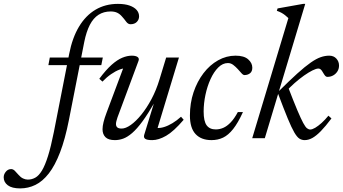

<svg xmlns="http://www.w3.org/2000/svg" viewBox="-202 -730 1811 1014"><path d="M53.5 -386 61 -426H341L333 -386ZM162 -96.5Q142 5 115.2 74.5Q88.5 144 55.8 186Q23 228 -15 246.5Q-53 265 -95.5 265Q-139 265 -160.8 248.5Q-182.5 232 -182.5 206.5Q-182.5 190.5 -171.2 176.8Q-160 163 -143 163Q-133 163 -124 171.8Q-115 180.5 -104 193.5Q-93 206.5 -80.2 212.5Q-67.5 218.5 -55 218.5Q-34 218.5 -15.5 208.2Q3 198 19.5 170.8Q36 143.5 51.5 94.2Q67 45 82.5 -33L163.5 -446Q180 -530.5 215.2 -589.2Q250.5 -648 302.5 -678.8Q354.5 -709.5 420.5 -709.5Q457 -709.5 482 -700.8Q507 -692 519.8 -677.2Q532.5 -662.5 532.5 -643.5Q532.5 -626.5 520.5 -614.2Q508.5 -602 487 -602Q474 -602 463.8 -616.2Q453.5 -630.5 442 -643Q431 -656 416.8 -662.8Q402.5 -669.5 382.5 -669.5Q346 -669.5 318.5 -652Q291 -634.5 272.5 -598.8Q254 -563 243 -508.5Z M559.5 -17.5 614 -194.5H617.5Q580.5 -130 550.8 -89.5Q521 -49 496 -27.5Q471 -6 449 2Q427 10 405 10Q370.5 10 355 -5.5Q339.5 -21 339.5 -47.5Q339.5 -63.5 344.8 -85Q350 -106.5 360.5 -134L456.5 -390.5L469.5 -370Q452.5 -371 430.2 -362.8Q408 -354.5 384.5 -338.2Q361 -322 339 -299L322.5 -314Q357.5 -361 387.2 -387.5Q417 -414 443.5 -425Q470 -436 494 -436Q515 -436 524.8 -428.8Q534.5 -421.5 529.5 -408.5L418.5 -110Q415 -99.5 412.8 -90.8Q410.5 -82 410.5 -75Q410.5 -63.5 417.5 -57.2Q424.5 -51 440.5 -51Q461.5 -51 488.8 -70.2Q516 -89.5 544.2 -124.2Q572.5 -159 597.8 -206.2Q623 -253.5 640 -309.5L675.5 -426H743L626 -40L626.5 -54.5Q643 -52.5 664.2 -59Q685.5 -65.5 708.8 -79.5Q732 -93.5 754 -113.5L768 -97.5Q715 -35.5 675.2 -12.8Q635.5 10 602 10Q574.5 10 565 3.2Q555.5 -3.5 559.5 -17.5Z M1001.5 -397Q974 -397 950.5 -373.5Q927 -350 909.8 -312Q892.5 -274 883 -229Q873.5 -184 873.5 -141Q873.5 -89.5 889.5 -68Q905.5 -46.5 937.5 -46.5Q958 -46.5 977.5 -55Q997 -63.5 1016.2 -83.5Q1035.5 -103.5 1054 -138H1081Q1055 -81 1029.5 -48.8Q1004 -16.5 976.2 -3.2Q948.5 10 915 10Q860.5 10 830.8 -22Q801 -54 801 -120Q801 -185.5 820.2 -242.8Q839.5 -300 872.8 -343.5Q906 -387 949.8 -411.5Q993.5 -436 1042 -436Q1086.5 -436 1108.5 -416.8Q1130.5 -397.5 1130.5 -372.5Q1130.5 -353 1119 -343.5Q1107.5 -334 1090 -333.5Q1082.5 -333 1073.5 -343.2Q1064.5 -353.5 1053.5 -365.5Q1042.5 -377.5 1029.8 -387.2Q1017 -397 1001.5 -397Z M1410 -709.5 1196.5 0H1130L1321 -634.5Q1312 -643 1303.5 -649.8Q1295 -656.5 1284.8 -662.2Q1274.5 -668 1260 -673L1264 -685.5L1398.5 -709.5ZM1265.5 -238 1268 -246Q1327 -304.5 1368.2 -341.8Q1409.5 -379 1439 -399.5Q1468.5 -420 1491.5 -428Q1514.5 -436 1536.5 -436Q1560.5 -436 1574.5 -420.5Q1588.5 -405 1588.5 -384Q1588.5 -366.5 1580 -353Q1571.5 -339.5 1557.8 -331.8Q1544 -324 1527 -324Q1520.5 -324 1515.8 -329.2Q1511 -334.5 1504 -346.5Q1497.5 -358.5 1492 -363.2Q1486.5 -368 1479.5 -368Q1468 -368 1448 -358Q1428 -348 1403.5 -330.8Q1379 -313.5 1353.5 -291Q1328 -268.5 1305.5 -243.5L1319 -271.5Q1349 -193.5 1368.2 -148Q1387.5 -102.5 1399.2 -80.8Q1411 -59 1419.5 -52.5Q1428 -46 1436.5 -46Q1447 -46 1462.8 -55.2Q1478.5 -64.5 1496.8 -81Q1515 -97.5 1532.5 -119L1548.5 -104.5Q1517 -62.5 1492.5 -37.5Q1468 -12.5 1447.5 -1.2Q1427 10 1407 10Q1392 10 1379.5 2.2Q1367 -5.5 1352.5 -30.2Q1338 -55 1317.5 -104.5Q1297 -154 1265.5 -238Z"/></svg>

Font: Newsreader 18pt
Style: Italic
Weight: 400
Italic angle: -17°
Version: Version 1.003